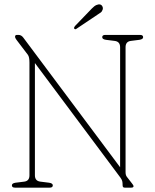

<svg xmlns="http://www.w3.org/2000/svg" viewBox="-20 -860 710 880"><path d="M222 -10.5Q222 0 208 0H48.5Q34.5 0 34.5 -10.5Q34.5 -20 51 -22.5L91 -27.5Q115 -30.5 115 -56.5V-573.5Q115 -598.5 108 -608.5L55.5 -677.5Q49 -686 49 -692Q49 -700 58 -700H64.5Q77.5 -700 86.5 -688L530.5 -93.5V-643.5Q530.5 -669.5 505.5 -672.5L465.5 -677.5Q448.5 -680 448.5 -689.5Q448.5 -700 462.5 -700H622Q636 -700 636 -689.5Q636 -680 619 -677.5L579.5 -672.5Q555.5 -669.5 555.5 -643.5V-71Q555.5 -57 561.5 -49.5L584 -20.5Q587 -17 589.5 -13Q592 -9 592 -6.5Q592 0 581.5 0H551.5Q542 0 542 -10Q542 -23 540.2 -30Q538.5 -37 531.5 -46.5L140 -571V-56.5Q140 -30.5 165 -27.5L205 -22.5Q222 -20 222 -10.5ZM400.5 -820.5Q412.5 -833 422 -837Q431.5 -841 438.5 -839.5Q445.5 -838 449.2 -830.8Q453 -823.5 450.5 -816Q447.5 -806.5 441 -802.2Q434.5 -798 425 -791.5L329.5 -727.5Q324.5 -724 320.5 -728.5Q318.5 -731 320 -734.5Q321.5 -738 323.5 -740.5Z"/></svg>

Font: Fraunces 144pt S100 Thin
Style: Regular
Weight: 100
Version: Version 1.000; ttfautohint (v1.8.3)